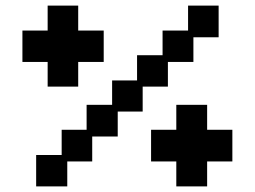

<svg xmlns="http://www.w3.org/2000/svg" viewBox="-20 -653 910 685"><path d="M109 12V-100H200V-190H289V-279H380V-366H469V-456H560V-544H651V-633H760V-520H670V-432H579V-344H489V-255H400V-166H309V-77H220V12ZM150 -344V-432H60V-544H150V-633H259V-544H350V-432H259V-344ZM609 12V-77H519V-190H609V-279H719V-190H809V-77H719V12Z"/></svg>

Font: Pixelify Sans Medium
Style: Regular
Weight: 500
Designer: Stefie Justprince
Foundry: Typecalism Foundryline
Version: Version 1.000;February 13, 2025;FontCreator 15.0.0.3015 64-b